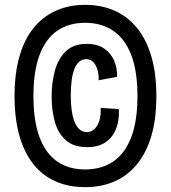

<svg xmlns="http://www.w3.org/2000/svg" viewBox="-20 -700 705 792"><path d="M331 72Q264 72 210 48.5Q156 25 118 -22.5Q80 -70 60 -140.5Q40 -211 40 -304Q40 -396 60 -466.5Q80 -537 118 -584Q156 -631 210 -655.5Q264 -680 331 -680Q398 -680 452.5 -656Q507 -632 545.5 -584.5Q584 -537 604.5 -466.5Q625 -396 625 -304Q625 -210 604.5 -140Q584 -70 545 -22.5Q506 25 452 48.5Q398 72 331 72ZM331 -1Q398 -1 446.5 -33.5Q495 -66 521 -133Q547 -200 547 -304Q547 -407 521 -474Q495 -541 446.5 -573.5Q398 -606 331 -606Q264 -606 216.5 -573.5Q169 -541 143.5 -474Q118 -407 118 -304Q118 -200 143.5 -133Q169 -66 216.5 -33.5Q264 -1 331 -1ZM340 -93Q283 -93 251 -122Q219 -151 206 -198.5Q193 -246 193 -302Q193 -360 206.5 -409Q220 -458 251.5 -488.5Q283 -519 338 -519Q382 -519 410 -499.5Q438 -480 451 -449.5Q464 -419 463 -383L387 -369Q388 -407 374 -431.5Q360 -456 335 -456Q320 -456 308 -446.5Q296 -437 288 -418Q280 -399 276 -371.5Q272 -344 272 -307Q272 -258 279.5 -224Q287 -190 302 -172.5Q317 -155 338 -155Q356 -155 369.5 -167.5Q383 -180 390 -202.5Q397 -225 395 -255L470 -250Q472 -222 466.5 -194.5Q461 -167 446 -144Q431 -121 405 -107Q379 -93 340 -93Z"/></svg>

Font: Bricolage Grotesque Condensed
Style: Regular
Weight: 400
Width: 3
Designer: Mathieu Triay
Foundry: Atelier Triay
Version: Version 1.000;gftools[0.9.30]